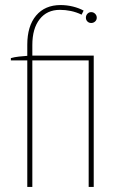

<svg xmlns="http://www.w3.org/2000/svg" viewBox="-20 -740 498 760"><path d="M88 0H108V-501H341V-520H108V-562Q108 -627 137 -664Q166 -701 217 -701Q239 -701 260.5 -696.5Q282 -692 303 -682L311 -698Q302 -703 291.5 -707Q281 -711 269 -714Q257 -717 244.5 -718.5Q232 -720 220 -720Q158 -720 123 -678.5Q88 -637 88 -563V-519Q72 -518 54.5 -516Q37 -514 23 -510V-501H88ZM331 0H351V-520H331ZM341 -649Q350 -649 356.5 -655Q363 -661 363 -670Q363 -679 356.5 -685.5Q350 -692 341 -692Q332 -692 326 -685.5Q320 -679 320 -670Q320 -661 326 -655Q332 -649 341 -649Z"/></svg>

Font: Fixel Variable
Style: Regular
Weight: 100
Width: 3
Designer: AlfaBravo + MacPaw
Foundry: Kyrylo Tkachov, Marchela Mozhyna, Serhii Makarenko, Maria Weinstein, Zakhar Kryvoshyya
Version: Version 1.211